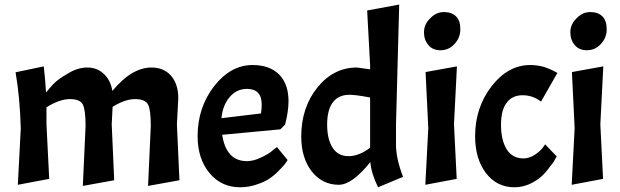

<svg xmlns="http://www.w3.org/2000/svg" viewBox="-20 -794 2664 825"><path d="M335.9 -344.7Q324.2 -368.2 280.3 -368.2Q236.3 -368.2 179.7 -333Q179.7 -308.6 179.7 -259.8Q182.6 -201.2 191.4 -25.4Q157.2 -18.6 56.6 0Q59.6 -60.5 69.3 -243.2Q65.4 -377 46.9 -483.4Q86.9 -491.2 168 -508.8Q174.8 -451.2 177.7 -396.5Q193.4 -416 211.9 -435.5Q231.4 -455.1 272.5 -478.5Q313.5 -503.9 355.5 -503.9Q397.5 -503.9 425.8 -476.6Q455.1 -450.2 462.9 -403.3Q545.9 -503.9 630.9 -503.9Q683.6 -503.9 714.8 -468.8Q746.1 -432.6 746.1 -372.1Q744.1 -335 740.2 -259.8Q743.2 -200.2 751 -19.5Q716.8 -13.7 616.2 4.9Q619.1 -59.6 627.9 -252.9Q627.9 -322.3 616.2 -344.7Q603.5 -368.2 560.5 -368.2Q517.6 -368.2 463.9 -335Q462.9 -309.6 460 -259.8Q462.9 -200.2 470.7 -19.5Q437.5 -13.7 335.9 4.9Q338.9 -59.6 347.7 -252.9Q347.7 -322.3 335.9 -344.7Z M1041 -101.6Q1069.3 -101.6 1101.6 -117.2Q1133.8 -131.8 1151.4 -147.5Q1158.2 -152.3 1169.9 -162.1Q1181.6 -148.4 1215.8 -106.4Q1206.1 -88.9 1184.6 -67.4Q1164.1 -44.9 1141.6 -29.3Q1121.1 -13.7 1085 -2Q1049.8 10.7 1011.7 10.7Q930.7 10.7 879.9 -50.8Q829.1 -112.3 829.1 -209Q829.1 -331.1 899.4 -422.9Q970.7 -514.6 1065.4 -514.6Q1138.7 -514.6 1179.7 -473.6Q1219.7 -432.6 1219.7 -359.4Q1219.7 -315.4 1205.1 -258.8Q1198.2 -252 1184.6 -238.3Q1122.1 -232.4 934.6 -214.8Q952.1 -101.6 1041 -101.6ZM1041 -412.1Q997.1 -412.1 966.8 -377Q936.5 -340.8 931.6 -286.1Q988.3 -293 1101.6 -306.6Q1104.5 -330.1 1104.5 -344.7Q1104.5 -412.1 1041 -412.1Z M1571.3 -97.7Q1493.2 0 1435.5 0Q1365.2 0 1319.3 -57.6Q1274.4 -116.2 1274.4 -207Q1274.4 -332 1343.8 -418Q1413.1 -503.9 1513.7 -503.9Q1532.2 -501 1570.3 -496.1Q1570.3 -501 1570.3 -514.6Q1567.4 -573.2 1557.6 -749Q1591.8 -754.9 1695.3 -774.4Q1691.4 -645.5 1681.6 -259.8Q1681.6 -238.3 1681.6 -171.9Q1681.6 -112.3 1711.9 -34.2Q1675.8 -18.6 1604.5 10.7Q1575.2 -48.8 1571.3 -97.7ZM1409.2 -159.2Q1432.6 -123 1477.5 -123Q1522.5 -123 1570.3 -159.2Q1570.3 -231.4 1570.3 -375Q1509.8 -386.7 1481.4 -386.7Q1435.5 -386.7 1411.1 -355.5Q1385.7 -323.2 1385.7 -258.8Q1385.7 -195.3 1409.2 -159.2Z M1943.4 -508.8Q1940.4 -446.3 1930.7 -259.8Q1933.6 -201.2 1942.4 -25.4Q1908.2 -18.6 1807.6 0Q1810.5 -60.5 1820.3 -243.2Q1817.4 -303.7 1808.6 -484.4Q1842.8 -490.2 1943.4 -508.8ZM1828.1 -714.8Q1853.5 -742.2 1887.7 -742.2Q1921.9 -742.2 1940.4 -722.7Q1958 -705.1 1958 -668Q1958 -630.9 1931.6 -603.5Q1907.2 -578.1 1873 -578.1Q1839.8 -578.1 1821.3 -599.6Q1801.8 -622.1 1801.8 -655.3Q1801.8 -689.5 1828.1 -714.8Z M2157.2 -352.5Q2132.8 -322.3 2132.8 -256.8Q2132.8 -192.4 2157.2 -152.3Q2181.6 -113.3 2229.5 -113.3Q2252.9 -113.3 2276.4 -127.9Q2298.8 -142.6 2311.5 -158.2Q2314.5 -163.1 2322.3 -173.8Q2335 -161.1 2372.1 -122.1Q2369.1 -117.2 2364.3 -108.4Q2360.4 -98.6 2341.8 -76.2Q2325.2 -52.7 2305.7 -35.2Q2286.1 -17.6 2254.9 -2.9Q2223.6 10.7 2190.4 10.7Q2115.2 10.7 2068.4 -49.8Q2021.5 -111.3 2021.5 -209Q2021.5 -331.1 2091.8 -422.9Q2163.1 -514.6 2257.8 -514.6Q2287.1 -514.6 2316.4 -506.8Q2344.7 -498 2375 -480.5Q2351.6 -439.5 2304.7 -357.4Q2269.5 -384.8 2225.6 -384.8Q2180.7 -384.8 2157.2 -352.5Z M2572.3 -508.8Q2569.3 -446.3 2559.6 -259.8Q2562.5 -201.2 2571.3 -25.4Q2537.1 -18.6 2436.5 0Q2439.5 -60.5 2449.2 -243.2Q2446.3 -303.7 2437.5 -484.4Q2471.7 -490.2 2572.3 -508.8ZM2457 -714.8Q2482.4 -742.2 2516.6 -742.2Q2550.8 -742.2 2569.3 -722.7Q2586.9 -705.1 2586.9 -668Q2586.9 -630.9 2560.5 -603.5Q2536.1 -578.1 2502 -578.1Q2468.8 -578.1 2450.2 -599.6Q2430.7 -622.1 2430.7 -655.3Q2430.7 -689.5 2457 -714.8Z"/></svg>

Font: Acme Polish
Style: Regular
Weight: 400
Designer: Juan Pablo del Peral
Version: Version 1.002